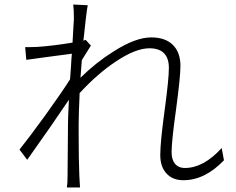

<svg xmlns="http://www.w3.org/2000/svg" viewBox="-20 -801 1040 847"><path d="M66 -141Q109 -195 181 -294Q255 -397 289 -451Q290 -469 293 -505Q295 -545 297 -564Q274 -561 198 -551Q127 -541 96 -537L91 -593Q98 -593 107 -593Q119 -593 143 -594Q208 -598 300 -613Q301 -633 303 -667Q306 -710 306 -717Q306 -759 303 -781L367 -778Q361 -747 348 -622L358 -625L381 -600Q377 -593 366 -576Q349 -549 341 -536Q338 -497 335 -458Q404 -526 481 -574Q578 -636 647 -636Q709 -636 742.5 -603Q776 -570 776 -510Q776 -462 757 -321Q737 -179 737 -129Q737 -98 751 -80Q766 -60 796 -60Q878 -60 958 -148L968 -94Q884 -6 789 -6Q743 -6 716 -34Q687 -64 687 -117Q687 -175 707 -320Q725 -453 725 -501Q725 -588 639 -588Q578 -588 490 -529Q409 -475 331 -390Q331 -388 331 -383Q327 -292 327 -254Q327 -237 327 -207Q327 -96 330 -25L333 26H275Q278 11 278 -24Q279 -73 279 -143Q280 -211 280 -259Q280 -277 283 -338Q284 -353 284 -361Q220 -265 100 -96Z"/></svg>

Font: Source Han Sans Light
Style: Regular
Weight: 300
Designer: Ryoko NISHIZUKA Ë•øÂ°öÊ∂ºÂ≠ê (kana & ideographs); Paul D. Hunt (Latin, Greek & Cyrillic); Wenlong ZHANG Âº†ÊñáÈæô (bopom
Foundry: Adobe Systems Incorporated
Version: Version 1.004;PS 1.004;hotconv 1.0.82;makeotf.lib2.5.63406; 